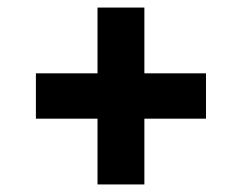

<svg xmlns="http://www.w3.org/2000/svg" viewBox="-20 -611 640 508"><path d="M238 -123V-297H75V-417H238V-591H362V-417H525V-297H362V-123Z"/></svg>

Font: Red Hat Display Black
Style: Regular
Weight: 900
Designer: Pentagram, MCKL
Foundry: Pentagram, MCKL
Version: Version 1.023; ttfautohint (v1.8.3)